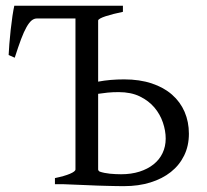

<svg xmlns="http://www.w3.org/2000/svg" viewBox="-20 -635 715 662"><path d="M389.2 -317.4Q368.7 -317.4 351.3 -315.7Q334 -314 318.4 -311.5V-50.8Q318.4 -46.9 323.2 -43.5Q338.9 -38.1 358.9 -36.1Q378.9 -34.2 397.5 -34.2Q432.6 -34.2 460.9 -43.2Q489.3 -52.2 509.5 -68.4Q529.8 -84.5 540.5 -107.2Q551.3 -129.9 551.3 -157.2Q551.3 -184.1 541.7 -212.4Q532.2 -240.7 512.5 -264.2Q492.7 -287.6 462.2 -302.5Q431.6 -317.4 389.2 -317.4ZM631.3 -173.8Q631.3 -132.3 615 -98.9Q598.6 -65.4 569.1 -42Q539.6 -18.6 498.5 -5.9Q457.5 6.8 408.2 6.8Q397.5 6.8 382.6 6.6Q367.7 6.3 350.6 5.9Q333.5 5.4 315.4 4.9Q297.4 4.4 280.3 3.4Q239.7 2 195.3 0H169.4V-21Q202.6 -27.8 221.4 -35.9Q240.2 -43.9 240.2 -50.8V-571.3H106.9Q97.7 -571.3 89.1 -564.5Q80.6 -557.6 71.5 -541.7Q62.5 -525.9 52.7 -500Q43 -474.1 30.8 -436L9.8 -445.3Q10.3 -459.5 12.2 -483.2Q14.2 -506.8 16.8 -531.7Q19.5 -556.6 22.9 -579.6Q26.4 -602.5 29.3 -615.2H403.8V-594.2Q387.2 -590.8 371.8 -586.9Q356.4 -583 344.5 -579.1Q332.5 -575.2 325.4 -571.3Q318.4 -567.4 318.4 -564V-353.5Q338.9 -357.4 361.6 -359.4Q384.3 -361.3 408.2 -361.3Q461.4 -361.3 503.2 -347.4Q544.9 -333.5 573.2 -308.6Q601.6 -283.7 616.5 -249.3Q631.3 -214.8 631.3 -173.8Z"/></svg>

Font: Gentium Unicode
Style: Regular
Weight: 400
Version: Version 1.009